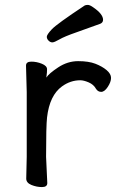

<svg xmlns="http://www.w3.org/2000/svg" viewBox="-20 -739 470 775"><path d="M384.8 -643.1Q335.9 -625 288.1 -608.4Q240.2 -591.8 219.7 -579.8Q199.2 -567.9 191.2 -567.9Q183.1 -567.9 176 -575Q168.9 -582 168.9 -590.6Q168.9 -599.1 189 -620.6Q209 -642.1 321.8 -716.8Q326.2 -719.2 334.5 -719.2Q342.8 -719.2 356.9 -709Q396 -682.1 396 -659.2Q396 -647.9 384.8 -643.1ZM85.9 -18.1 87.9 -106V-367.2L85 -474.1Q85 -490.2 106.4 -490.2Q127.9 -490.2 148.9 -481.7Q169.9 -473.1 169.9 -459.5Q169.9 -445.8 168 -434.1L167 -425.8Q176.8 -441.9 214.8 -467Q252.9 -492.2 295.4 -492.2Q337.9 -492.2 365 -481.7Q392.1 -471.2 410.2 -456.1Q428.2 -440.9 428.2 -424.6Q428.2 -408.2 415 -388.2Q401.9 -368.2 388.4 -368.2Q375 -368.2 367.2 -380.9Q357.9 -397.9 337.9 -406.5Q317.9 -415 304.2 -415Q264.2 -415 230 -390.1Q180.2 -354 169.9 -265.1Q166 -230 166 -106L170.9 0Q170.9 16.1 149.4 16.1Q127.9 16.1 106.9 7.6Q85.9 -1 85.9 -18.1Z"/></svg>

Font: LXGW WenKai Screen
Style: Regular
Weight: 400
Designer: LXGW / Fontworks Inc.
Foundry: LXGW / Fontworks Inc.
Version: Version 1.510;January 18,2025